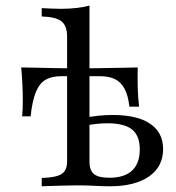

<svg xmlns="http://www.w3.org/2000/svg" viewBox="-20 -651 614 671"><path d="M125.8 0V-29Q176.6 -30.6 195.6 -43.1Q214.5 -55.6 214.5 -87.1V-522.6Q214.5 -560.5 195.2 -576.2Q175.8 -591.9 125.8 -593.5V-622.6Q142.7 -621.8 159.7 -621Q176.6 -620.2 193.5 -620.2Q221 -620.2 246 -623Q271 -625.8 292.7 -631.5V-86.3Q292.7 -55.6 308.5 -42.7Q324.2 -29.8 362.1 -29.8Q414.5 -29.8 441.5 -54.8Q468.5 -79.8 468.5 -129Q468.5 -176.6 441.5 -198.4Q414.5 -220.2 354.8 -220.2Q335.5 -220.2 314.1 -217.7Q292.7 -215.3 270.2 -210.5V-238.7Q296 -243.5 322.6 -246.4Q349.2 -249.2 373.4 -249.2Q459.7 -249.2 504.8 -218.5Q550 -187.9 550 -129.8Q550 -68.5 500.8 -34.3Q451.6 0 363.7 0Q341.1 0 311.3 -1.6Q281.5 -3.2 250.8 -3.2Q229 -3.2 204.4 -2.4Q179.8 -1.6 159.3 -1.2Q138.7 -0.8 125.8 0ZM57.3 -244.4Q59.7 -266.9 59.7 -297.6Q59.7 -328.2 58.1 -359.7Q56.5 -391.1 54 -415.3Q79 -415.3 103.6 -414.5Q128.2 -413.7 153.2 -413.3Q178.2 -412.9 203.6 -412.5Q229 -412.1 254 -412.1Q281.5 -412.1 306.9 -412.5Q332.3 -412.9 357.3 -413.3Q382.3 -413.7 408.1 -414.1Q433.9 -414.5 461.3 -415.3Q460.5 -383.9 461.3 -347.6Q462.1 -311.3 466.1 -278.2H432.3Q427.4 -319.4 414.5 -342.3Q401.6 -365.3 380.6 -375Q359.7 -384.7 329 -384.7H193.5Q161.3 -384.7 139.9 -372.6Q118.5 -360.5 105.6 -329.8Q92.7 -299.2 87.1 -244.4Z"/></svg>

Font: Playfair
Style: Regular
Weight: 400
Designer: Claus Eggers Sørensen
Foundry: Claus Eggers Sørensen
Version: Version 2.001;gftools[0.9.30]